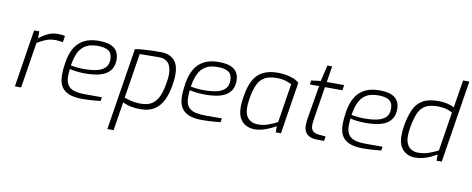

<svg xmlns="http://www.w3.org/2000/svg" viewBox="-78 -1139 4304 1751"><g transform="rotate(10 2073.5 -263.0)"><path d="M73 0 157 -533H205V-469Q238 -496 280.5 -517.5Q323 -539 374 -539Q394 -539 412 -537.5Q430 -536 443 -531L434 -473Q418 -476 400.5 -478Q383 -480 362 -480Q314 -480 273 -463Q232 -446 198 -424L131 0Z M696 6Q619 6 570.5 -14.5Q522 -35 500 -76Q478 -117 478 -177Q478 -208 481 -237Q484 -266 488 -293Q500 -372 531.5 -427.5Q563 -483 618.5 -512.5Q674 -542 757 -542Q800 -542 834 -534.5Q868 -527 892.5 -510.5Q917 -494 930.5 -466.5Q944 -439 944 -400Q944 -348 922.5 -313.5Q901 -279 865 -260.5Q829 -242 783 -234.5Q737 -227 689 -227Q639 -227 599 -232Q559 -237 539 -243Q537 -226 536 -208.5Q535 -191 535 -174Q535 -104 576 -72Q617 -40 713 -40H872L866 -4Q837 -1 790.5 2.5Q744 6 696 6ZM665 -265Q731 -265 781 -276Q831 -287 859.5 -315Q888 -343 888 -394Q888 -449 854.5 -472Q821 -495 753 -495Q683 -495 641 -469Q599 -443 576 -394.5Q553 -346 543 -276Q567 -272 599.5 -268.5Q632 -265 665 -265Z M971 237 1092 -525Q1136 -532 1193.5 -535.5Q1251 -539 1326 -539Q1409 -539 1452.5 -495Q1496 -451 1496 -358Q1496 -333 1493 -306Q1490 -279 1486 -256Q1473 -176 1443.5 -117Q1414 -58 1364 -26Q1314 6 1237 6Q1190 6 1150 -1.5Q1110 -9 1071 -28L1029 237ZM1233 -44Q1295 -44 1334 -70Q1373 -96 1395.5 -146Q1418 -196 1429 -269Q1432 -287 1435 -308.5Q1438 -330 1438 -351Q1438 -420 1408.5 -455.5Q1379 -491 1314 -490L1143 -488L1077 -72Q1109 -62 1132 -56Q1155 -50 1178 -47Q1201 -44 1233 -44Z M1807 6Q1730 6 1681.5 -14.5Q1633 -35 1611 -76Q1589 -117 1589 -177Q1589 -208 1592 -237Q1595 -266 1599 -293Q1611 -372 1642.5 -427.5Q1674 -483 1729.5 -512.5Q1785 -542 1868 -542Q1911 -542 1945 -534.5Q1979 -527 2003.5 -510.5Q2028 -494 2041.5 -466.5Q2055 -439 2055 -400Q2055 -348 2033.5 -313.5Q2012 -279 1976 -260.5Q1940 -242 1894 -234.5Q1848 -227 1800 -227Q1750 -227 1710 -232Q1670 -237 1650 -243Q1648 -226 1647 -208.5Q1646 -191 1646 -174Q1646 -104 1687 -72Q1728 -40 1824 -40H1983L1977 -4Q1948 -1 1901.5 2.5Q1855 6 1807 6ZM1776 -265Q1842 -265 1892 -276Q1942 -287 1970.5 -315Q1999 -343 1999 -394Q1999 -449 1965.5 -472Q1932 -495 1864 -495Q1794 -495 1752 -469Q1710 -443 1687 -394.5Q1664 -346 1654 -276Q1678 -272 1710.5 -268.5Q1743 -265 1776 -265Z M2295 6Q2250 6 2213 -12.5Q2176 -31 2155 -70.5Q2134 -110 2134 -173Q2134 -198 2137 -225.5Q2140 -253 2144 -274Q2158 -365 2189.5 -423.5Q2221 -482 2276.5 -510.5Q2332 -539 2416 -539Q2449 -539 2486 -533Q2523 -527 2556.5 -514.5Q2590 -502 2613 -481L2537 0H2489L2488 -58Q2474 -48 2442 -33Q2410 -18 2371 -6Q2332 6 2295 6ZM2314 -43Q2366 -43 2409 -59Q2452 -75 2494 -96L2551 -457Q2534 -467 2498 -478.5Q2462 -490 2412 -490Q2343 -490 2301 -466Q2259 -442 2236 -392.5Q2213 -343 2200 -264Q2196 -237 2194 -217.5Q2192 -198 2192 -181Q2192 -111 2225.5 -77Q2259 -43 2314 -43Z M2873 0Q2810 0 2778.5 -29Q2747 -58 2747 -111Q2747 -133 2749.5 -153.5Q2752 -174 2756 -195L2805 -484H2719L2725 -522L2812 -533L2847 -682H2891L2867 -533H3028L3021 -484H2859L2813 -195Q2811 -179 2808 -159.5Q2805 -140 2805 -122Q2805 -87 2823 -69Q2841 -51 2879 -48L2943 -42L2936 0Z M3295 6Q3218 6 3169.5 -14.5Q3121 -35 3099 -76Q3077 -117 3077 -177Q3077 -208 3080 -237Q3083 -266 3087 -293Q3099 -372 3130.5 -427.5Q3162 -483 3217.5 -512.5Q3273 -542 3356 -542Q3399 -542 3433 -534.5Q3467 -527 3491.5 -510.5Q3516 -494 3529.5 -466.5Q3543 -439 3543 -400Q3543 -348 3521.5 -313.5Q3500 -279 3464 -260.5Q3428 -242 3382 -234.5Q3336 -227 3288 -227Q3238 -227 3198 -232Q3158 -237 3138 -243Q3136 -226 3135 -208.5Q3134 -191 3134 -174Q3134 -104 3175 -72Q3216 -40 3312 -40H3471L3465 -4Q3436 -1 3389.5 2.5Q3343 6 3295 6ZM3264 -265Q3330 -265 3380 -276Q3430 -287 3458.5 -315Q3487 -343 3487 -394Q3487 -449 3453.5 -472Q3420 -495 3352 -495Q3282 -495 3240 -469Q3198 -443 3175 -394.5Q3152 -346 3142 -276Q3166 -272 3198.5 -268.5Q3231 -265 3264 -265Z M3780 6Q3712 6 3667.5 -38Q3623 -82 3623 -169Q3623 -224 3633 -277Q3648 -357 3674.5 -415.5Q3701 -474 3754 -506.5Q3807 -539 3900 -539Q3942 -539 3978 -531.5Q4014 -524 4048 -507L4089 -763H4147L4026 0H3978V-58Q3955 -43 3923.5 -28.5Q3892 -14 3855.5 -4Q3819 6 3780 6ZM3798 -43Q3849 -43 3895 -58.5Q3941 -74 3983 -96L4040 -457Q4010 -474 3977 -482Q3944 -490 3900 -490Q3830 -490 3789 -466Q3748 -442 3726 -392.5Q3704 -343 3690 -265Q3686 -241 3683.5 -220Q3681 -199 3681 -180Q3681 -130 3697 -100Q3713 -70 3739.5 -56.5Q3766 -43 3798 -43Z"/></g></svg>

Font: Exo Thin Light
Style: Italic
Weight: 300
Italic angle: -9°
Version: Version 2.000